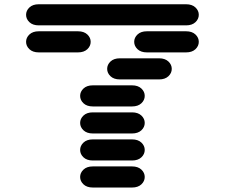

<svg xmlns="http://www.w3.org/2000/svg" viewBox="-20 -881 1040 888"><path d="M409.2 -13.7H590.8Q618.2 -13.7 633.8 -28.3Q649.4 -43 649.4 -62.5Q649.4 -82 633.8 -96.7Q618.2 -111.3 590.8 -111.3H409.2Q381.8 -111.3 366.2 -96.7Q350.6 -82 350.6 -62.5Q350.6 -43 366.2 -28.3Q381.8 -13.7 409.2 -13.7ZM409.2 -138.7H590.8Q618.2 -138.7 633.8 -153.3Q649.4 -168 649.4 -187.5Q649.4 -207 633.8 -221.7Q618.2 -236.3 590.8 -236.3H409.2Q381.8 -236.3 366.2 -221.7Q350.6 -207 350.6 -187.5Q350.6 -168 366.2 -153.3Q381.8 -138.7 409.2 -138.7ZM409.2 -263.7H590.8Q618.2 -263.7 633.8 -278.3Q649.4 -293 649.4 -312.5Q649.4 -332 633.8 -346.7Q618.2 -361.3 590.8 -361.3H409.2Q381.8 -361.3 366.2 -346.7Q350.6 -332 350.6 -312.5Q350.6 -293 366.2 -278.3Q381.8 -263.7 409.2 -263.7ZM409.2 -388.7H590.8Q618.2 -388.7 633.8 -403.3Q649.4 -418 649.4 -437.5Q649.4 -457 633.8 -471.7Q618.2 -486.3 590.8 -486.3H409.2Q381.8 -486.3 366.2 -471.7Q350.6 -457 350.6 -437.5Q350.6 -418 366.2 -403.3Q381.8 -388.7 409.2 -388.7ZM534.2 -513.7H715.8Q743.2 -513.7 758.8 -528.3Q774.4 -543 774.4 -562.5Q774.4 -582 758.8 -596.7Q743.2 -611.3 715.8 -611.3H534.2Q506.8 -611.3 491.2 -596.7Q475.6 -582 475.6 -562.5Q475.6 -543 491.2 -528.3Q506.8 -513.7 534.2 -513.7ZM159.2 -638.7H340.8Q368.2 -638.7 383.8 -653.3Q399.4 -668 399.4 -687.5Q399.4 -707 383.8 -721.7Q368.2 -736.3 340.8 -736.3H159.2Q131.8 -736.3 116.2 -721.7Q100.6 -707 100.6 -687.5Q100.6 -668 116.2 -653.3Q131.8 -638.7 159.2 -638.7ZM659.2 -638.7H840.8Q868.2 -638.7 883.8 -653.3Q899.4 -668 899.4 -687.5Q899.4 -707 883.8 -721.7Q868.2 -736.3 840.8 -736.3H659.2Q631.8 -736.3 616.2 -721.7Q600.6 -707 600.6 -687.5Q600.6 -668 616.2 -653.3Q631.8 -638.7 659.2 -638.7ZM159.2 -763.7H840.8Q868.2 -763.7 883.8 -778.3Q899.4 -793 899.4 -812.5Q899.4 -832 883.8 -846.7Q868.2 -861.3 840.8 -861.3H159.2Q131.8 -861.3 116.2 -846.7Q100.6 -832 100.6 -812.5Q100.6 -793 116.2 -778.3Q131.8 -763.7 159.2 -763.7Z"/></svg>

Font: Sixtyfour
Style: Regular
Weight: 400
Designer: Jens Kutilek
Foundry: Jens Kutilek
Version: Version 2.001